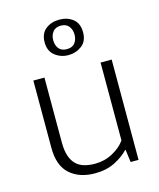

<svg xmlns="http://www.w3.org/2000/svg" viewBox="-108 -783 720 869"><g transform="rotate(-15 251.5 -349.0)"><path d="M383 -470H435V0H398L390 -59H388Q364 -33 324 -12.5Q284 8 230 8Q157 8 112.5 -31.5Q68 -71 68 -155V-470H120V-166Q120 -127 129 -101.5Q138 -76 154 -61Q170 -46 192.5 -40Q215 -34 241 -34Q286 -34 324.5 -55Q363 -76 383 -105ZM162 -623Q162 -665 188.5 -685.5Q215 -706 252 -706Q290 -706 316 -685.5Q342 -665 342 -623Q342 -581 314.5 -560.5Q287 -540 252 -540Q216 -540 189 -561.5Q162 -583 162 -623ZM202 -623Q202 -600 214 -584Q226 -568 252 -568Q278 -568 290 -584Q302 -600 302 -623Q302 -646 289.5 -662Q277 -678 252 -678Q227 -678 214.5 -662Q202 -646 202 -623Z"/></g></svg>

Font: Mukta Vaani ExtraLight
Style: Regular
Weight: 275
Designer: Noopur Datye, Girish Dalvi, Yashodeep Gholap, Pallavi Karambelkar
Foundry: Ek Type
Version: Version 2.538;PS 1.000;hotconv 16.6.51;makeotf.lib2.5.65220;